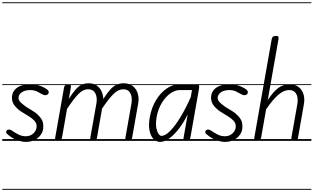

<svg xmlns="http://www.w3.org/2000/svg" viewBox="-25 -1246 2774 1698"><path d="M203 9Q174 9 135.8 -3Q97.5 -15 62 -42Q43.5 -55.5 34 -65.5Q24.5 -75.5 33.5 -89.5Q39 -100 54 -100Q69 -100 84 -89Q101 -76.5 133.8 -58.8Q166.5 -41 203 -41Q245 -41 272 -67.8Q299 -94.5 299 -128Q299 -151.5 287.8 -167.2Q276.5 -183 262 -194.5Q246.5 -207.5 221 -223.2Q195.5 -239 165 -257.5Q134.5 -276.5 107.5 -308.2Q80.5 -340 80.5 -380.5Q80.5 -435.5 123.2 -468Q166 -500.5 243.5 -500.5Q272 -500.5 304.8 -493.8Q337.5 -487 376.5 -465Q396.5 -454 403 -441.8Q409.5 -429.5 402 -417Q395.5 -406.5 381 -404.5Q366.5 -402.5 348.5 -412Q336 -419 307.8 -434.2Q279.5 -449.5 243.5 -449.5Q196.5 -449.5 167.8 -429.8Q139 -410 139 -380.5Q139 -356.5 161.5 -336.8Q184 -317 207 -300.5Q237.5 -280.5 264.8 -265.2Q292 -250 315 -225.5Q334 -207.5 346 -185.2Q358 -163 358 -124.5Q358 -88 338 -57.5Q318 -27 283 -9Q248 9 203 9ZM203 9Q174 9 135.8 -3Q97.5 -15 62 -42Q43.5 -55.5 34 -65.5Q24.5 -75.5 33.5 -89.5Q39 -100 54 -100Q69 -100 84 -89Q101 -76.5 133.8 -58.8Q166.5 -41 203 -41Q245 -41 272 -67.8Q299 -94.5 299 -128Q299 -151.5 287.8 -167.2Q276.5 -183 262 -194.5Q246.5 -207.5 221 -223.2Q195.5 -239 165 -257.5Q134.5 -276.5 107.5 -308.2Q80.5 -340 80.5 -380.5Q80.5 -435.5 123.2 -468Q166 -500.5 243.5 -500.5Q272 -500.5 304.8 -493.8Q337.5 -487 376.5 -465Q396.5 -454 403 -441.8Q409.5 -429.5 402 -417Q395.5 -406.5 381 -404.5Q366.5 -402.5 348.5 -412Q336 -419 307.8 -434.2Q279.5 -449.5 243.5 -449.5Q196.5 -449.5 167.8 -429.8Q139 -410 139 -380.5Q139 -356.5 161.5 -336.8Q184 -317 207 -300.5Q237.5 -280.5 264.8 -265.2Q292 -250 315 -225.5Q334 -207.5 346 -185.2Q358 -163 358 -124.5Q358 -88 338 -57.5Q318 -27 283 -9Q248 9 203 9ZM-5 424.5H442.5V432.5H-5ZM-5 -16H442.5V0H-5ZM-5 -501.5H442.5V-493.5H-5ZM-5 -1226H442.5V-1218H-5Z M487.5 0Q468.5 0 464.8 -8.8Q461 -17.5 462.5 -24.5L540.5 -467Q542.5 -479 547 -486.2Q551.5 -493.5 559.8 -497Q568 -500.5 581 -500.5Q595.5 -500.5 599.8 -493.5Q604 -486.5 601 -469.5L583.5 -371.5Q615 -420.5 640.8 -450.8Q666.5 -481 694.2 -495.2Q722 -509.5 759 -509.5Q801 -509.5 829.5 -490.2Q858 -471 872.8 -439.2Q887.5 -407.5 888.5 -370.5Q920.5 -420.5 947.5 -451Q974.5 -481.5 1003.2 -495.5Q1032 -509.5 1069 -509.5Q1119.5 -509.5 1150.8 -483.8Q1182 -458 1193.8 -417Q1205.5 -376 1197 -330.5L1143 -25Q1142 -18.5 1137.2 -9.2Q1132.5 0 1109 0Q1090 0 1086.2 -9.2Q1082.5 -18.5 1084 -27.5L1138 -333Q1143 -359 1138.8 -387.8Q1134.5 -416.5 1117.2 -436.5Q1100 -456.5 1065 -456.5Q1020.5 -456.5 978.5 -414.8Q936.5 -373 877.5 -285.5L832 -24.5Q831 -18.5 826.5 -9.2Q822 0 798.5 0Q780 0 776 -9.2Q772 -18.5 773.5 -27.5L828 -333Q833 -359 828.8 -387.5Q824.5 -416 807 -436.2Q789.5 -456.5 754 -456.5Q709 -456.5 668 -414.2Q627 -372 568 -283.5L523 -27Q522 -21.5 516.5 -10.8Q511 0 487.5 0ZM487.5 0Q468.5 0 464.8 -8.8Q461 -17.5 462.5 -24.5L540.5 -467Q542.5 -479 547 -486.2Q551.5 -493.5 559.8 -497Q568 -500.5 581 -500.5Q595.5 -500.5 599.8 -493.5Q604 -486.5 601 -469.5L583.5 -371.5Q615 -420.5 640.8 -450.8Q666.5 -481 694.2 -495.2Q722 -509.5 759 -509.5Q801 -509.5 829.5 -490.2Q858 -471 872.8 -439.2Q887.5 -407.5 888.5 -370.5Q920.5 -420.5 947.5 -451Q974.5 -481.5 1003.2 -495.5Q1032 -509.5 1069 -509.5Q1119.5 -509.5 1150.8 -483.8Q1182 -458 1193.8 -417Q1205.5 -376 1197 -330.5L1143 -25Q1142 -18.5 1137.2 -9.2Q1132.5 0 1109 0Q1090 0 1086.2 -9.2Q1082.5 -18.5 1084 -27.5L1138 -333Q1143 -359 1138.8 -387.8Q1134.5 -416.5 1117.2 -436.5Q1100 -456.5 1065 -456.5Q1020.5 -456.5 978.5 -414.8Q936.5 -373 877.5 -285.5L832 -24.5Q831 -18.5 826.5 -9.2Q822 0 798.5 0Q780 0 776 -9.2Q772 -18.5 773.5 -27.5L828 -333Q833 -359 828.8 -387.5Q824.5 -416 807 -436.2Q789.5 -456.5 754 -456.5Q709 -456.5 668 -414.2Q627 -372 568 -283.5L523 -27Q522 -21.5 516.5 -10.8Q511 0 487.5 0ZM411.5 424.5H1263V432.5H411.5ZM411.5 -16H1263V0H411.5ZM411.5 -501.5H1263V-493.5H411.5ZM411.5 -1226H1263V-1218H411.5Z M1391.5 9Q1357.5 9 1332.2 -17.2Q1307 -43.5 1297.2 -92.2Q1287.5 -141 1299.5 -208Q1316 -298.5 1357 -364Q1398 -429.5 1451.8 -465Q1505.5 -500.5 1560 -500.5H1720.5Q1733 -500.5 1735.5 -489.2Q1738 -478 1734.5 -458.5L1658.5 -28Q1657.5 -23 1651.8 -11.5Q1646 0 1622 0Q1603 0 1599.8 -9Q1596.5 -18 1598 -25.5L1635 -235Q1601.5 -166 1559.5 -110.8Q1517.5 -55.5 1474 -23.2Q1430.5 9 1391.5 9ZM1403.5 -44.5Q1437.5 -44.5 1481.8 -90Q1526 -135.5 1573 -213.2Q1620 -291 1662 -387.5L1673 -449.5H1565Q1524 -449.5 1481.8 -420Q1439.5 -390.5 1406.5 -337Q1373.5 -283.5 1360 -211Q1347.5 -136.5 1363.5 -90.5Q1379.5 -44.5 1403.5 -44.5ZM1391.5 9Q1357.5 9 1332.2 -17.2Q1307 -43.5 1297.2 -92.2Q1287.5 -141 1299.5 -208Q1316 -298.5 1357 -364Q1398 -429.5 1451.8 -465Q1505.5 -500.5 1560 -500.5H1720.5Q1733 -500.5 1735.5 -489.2Q1738 -478 1734.5 -458.5L1658.5 -28Q1657.5 -23 1651.8 -11.5Q1646 0 1622 0Q1603 0 1599.8 -9Q1596.5 -18 1598 -25.5L1635 -235Q1601.5 -166 1559.5 -110.8Q1517.5 -55.5 1474 -23.2Q1430.5 9 1391.5 9ZM1403.5 -44.5Q1437.5 -44.5 1481.8 -90Q1526 -135.5 1573 -213.2Q1620 -291 1662 -387.5L1673 -449.5H1565Q1524 -449.5 1481.8 -420Q1439.5 -390.5 1406.5 -337Q1373.5 -283.5 1360 -211Q1347.5 -136.5 1363.5 -90.5Q1379.5 -44.5 1403.5 -44.5ZM1253 424.5H1786V432.5H1253ZM1253 -16H1786V0H1253ZM1253 -501.5H1786V-493.5H1253ZM1253 -1226H1786V-1218H1253Z M1964 9Q1935 9 1896.8 -3Q1858.5 -15 1823 -42Q1804.5 -55.5 1795 -65.5Q1785.5 -75.5 1794.5 -89.5Q1800 -100 1815 -100Q1830 -100 1845 -89Q1862 -76.5 1894.8 -58.8Q1927.5 -41 1964 -41Q2006 -41 2033 -67.8Q2060 -94.5 2060 -128Q2060 -151.5 2048.8 -167.2Q2037.5 -183 2023 -194.5Q2007.5 -207.5 1982 -223.2Q1956.5 -239 1926 -257.5Q1895.5 -276.5 1868.5 -308.2Q1841.5 -340 1841.5 -380.5Q1841.5 -435.5 1884.2 -468Q1927 -500.5 2004.5 -500.5Q2033 -500.5 2065.8 -493.8Q2098.5 -487 2137.5 -465Q2157.5 -454 2164 -441.8Q2170.5 -429.5 2163 -417Q2156.5 -406.5 2142 -404.5Q2127.5 -402.5 2109.5 -412Q2097 -419 2068.8 -434.2Q2040.5 -449.5 2004.5 -449.5Q1957.5 -449.5 1928.8 -429.8Q1900 -410 1900 -380.5Q1900 -356.5 1922.5 -336.8Q1945 -317 1968 -300.5Q1998.5 -280.5 2025.8 -265.2Q2053 -250 2076 -225.5Q2095 -207.5 2107 -185.2Q2119 -163 2119 -124.5Q2119 -88 2099 -57.5Q2079 -27 2044 -9Q2009 9 1964 9ZM1964 9Q1935 9 1896.8 -3Q1858.5 -15 1823 -42Q1804.5 -55.5 1795 -65.5Q1785.5 -75.5 1794.5 -89.5Q1800 -100 1815 -100Q1830 -100 1845 -89Q1862 -76.5 1894.8 -58.8Q1927.5 -41 1964 -41Q2006 -41 2033 -67.8Q2060 -94.5 2060 -128Q2060 -151.5 2048.8 -167.2Q2037.5 -183 2023 -194.5Q2007.5 -207.5 1982 -223.2Q1956.5 -239 1926 -257.5Q1895.5 -276.5 1868.5 -308.2Q1841.5 -340 1841.5 -380.5Q1841.5 -435.5 1884.2 -468Q1927 -500.5 2004.5 -500.5Q2033 -500.5 2065.8 -493.8Q2098.5 -487 2137.5 -465Q2157.5 -454 2164 -441.8Q2170.5 -429.5 2163 -417Q2156.5 -406.5 2142 -404.5Q2127.5 -402.5 2109.5 -412Q2097 -419 2068.8 -434.2Q2040.5 -449.5 2004.5 -449.5Q1957.5 -449.5 1928.8 -429.8Q1900 -410 1900 -380.5Q1900 -356.5 1922.5 -336.8Q1945 -317 1968 -300.5Q1998.5 -280.5 2025.8 -265.2Q2053 -250 2076 -225.5Q2095 -207.5 2107 -185.2Q2119 -163 2119 -124.5Q2119 -88 2099 -57.5Q2079 -27 2044 -9Q2009 9 1964 9ZM1756 424.5H2203.5V432.5H1756ZM1756 -16H2203.5V0H1756ZM1756 -501.5H2203.5V-493.5H1756ZM1756 -1226H2203.5V-1218H1756Z M2249.5 0Q2237 0 2231.2 -4.2Q2225.5 -8.5 2224 -14.2Q2222.5 -20 2223.5 -25L2377 -895.5Q2380 -914 2389.2 -921.2Q2398.5 -928.5 2418.5 -928.5Q2433.5 -928.5 2436.8 -921.8Q2440 -915 2437.5 -898L2343 -361Q2391.5 -435 2435.5 -467.8Q2479.5 -500.5 2535.5 -500.5Q2585.5 -500.5 2616.5 -476Q2647.5 -451.5 2659.2 -412.2Q2671 -373 2663 -327.5L2610 -24.5Q2609 -18.5 2604.5 -9.2Q2600 0 2576.5 0Q2558 0 2554.5 -9.2Q2551 -18.5 2552 -27.5L2605.5 -330Q2610 -356 2605.8 -383.5Q2601.5 -411 2584 -430.2Q2566.5 -449.5 2531 -449.5Q2486 -449.5 2437.8 -409Q2389.5 -368.5 2328.5 -279.5L2284 -27Q2283 -22 2278 -11Q2273 0 2249.5 0ZM2249.5 0Q2237 0 2231.2 -4.2Q2225.5 -8.5 2224 -14.2Q2222.5 -20 2223.5 -25L2377 -895.5Q2380 -914 2389.2 -921.2Q2398.5 -928.5 2418.5 -928.5Q2433.5 -928.5 2436.8 -921.8Q2440 -915 2437.5 -898L2343 -361Q2391.5 -435 2435.5 -467.8Q2479.5 -500.5 2535.5 -500.5Q2585.5 -500.5 2616.5 -476Q2647.5 -451.5 2659.2 -412.2Q2671 -373 2663 -327.5L2610 -24.5Q2609 -18.5 2604.5 -9.2Q2600 0 2576.5 0Q2558 0 2554.5 -9.2Q2551 -18.5 2552 -27.5L2605.5 -330Q2610 -356 2605.8 -383.5Q2601.5 -411 2584 -430.2Q2566.5 -449.5 2531 -449.5Q2486 -449.5 2437.8 -409Q2389.5 -368.5 2328.5 -279.5L2284 -27Q2283 -22 2278 -11Q2273 0 2249.5 0ZM2172.5 424.5H2728.5V432.5H2172.5ZM2172.5 -16H2728.5V0H2172.5ZM2172.5 -501.5H2728.5V-493.5H2172.5ZM2172.5 -1226H2728.5V-1218H2172.5Z"/></svg>

Font: Edu AU VIC WA NT Guides
Style: Regular
Weight: 400
Designer: Tina and Corey Anderson, Eben Sorkin, Mirko Velimirovic
Foundry: Google for Education
Version: Version 1.001